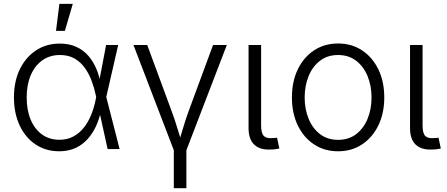

<svg xmlns="http://www.w3.org/2000/svg" viewBox="-20 -777 2331 1001"><path d="M288.6 11.7Q218.3 11.7 165 -24.2Q111.8 -60.1 82.3 -123.5Q52.7 -187 52.7 -269.5Q52.7 -352.1 83 -415Q113.3 -478 167.2 -513.9Q221.2 -549.8 291 -549.8Q341.3 -549.8 378.4 -532.5Q415.5 -515.1 441.2 -485.4Q466.8 -455.6 482.4 -418Q498 -380.4 504.9 -339.8H527.8L533.7 -272.9L603.5 0H541L479 -282.2Q471.2 -319.8 457.3 -356.7Q443.4 -393.6 421.6 -423.8Q399.9 -454.1 368.2 -472.2Q336.4 -490.2 292.5 -490.2Q240.2 -490.2 201.2 -462.9Q162.1 -435.5 140.6 -385.7Q119.1 -335.9 119.1 -269Q119.1 -202.6 140.1 -152.8Q161.1 -103 199.5 -75.7Q237.8 -48.3 289.6 -48.3Q331.1 -48.3 363 -65.7Q395 -83 418.2 -113Q441.4 -143.1 456.3 -180.7Q471.2 -218.3 479 -258.8L533.2 -542.5H596.2L533.7 -270L528.3 -204.1H507.8Q499 -160.6 481.7 -121.8Q464.4 -83 437.7 -53Q411.1 -22.9 374 -5.6Q336.9 11.7 288.6 11.7ZM272 -616.2 289.6 -756.8H359.4L318.4 -616.2Z M887.7 10.3 675.8 -542.5H747.6L873 -202.6Q890.1 -157.7 903.3 -112.8Q916.5 -67.9 930.7 -24.9H908.2Q922.4 -67.9 935.5 -112.8Q948.7 -157.7 965.3 -202.6L1090.8 -542.5H1162.6L950.2 10.3ZM886.2 204.1V-3.9H951.7V204.1Z M1394 2.4Q1335.9 5.9 1305.9 -22.5Q1275.9 -50.8 1275.9 -108.9V-542.5H1341.3V-122.6Q1341.3 -82.5 1355.2 -68.4Q1369.1 -54.2 1400.4 -57.1Q1410.2 -57.1 1414.6 -57.6Q1418.9 -58.1 1424.3 -59.6L1436.5 -2.9Q1428.2 -1 1417 0.7Q1405.8 2.4 1394 2.4Z M1742.7 11.7Q1671.4 11.7 1617.2 -24.2Q1563 -60.1 1532.5 -123.3Q1502 -186.5 1502 -268.6Q1502 -352.1 1532.5 -415.3Q1563 -478.5 1617.2 -514.4Q1671.4 -550.3 1742.7 -550.3Q1813.5 -550.3 1867.7 -514.4Q1921.9 -478.5 1952.6 -415.3Q1983.4 -352.1 1983.4 -268.6Q1983.4 -186.5 1952.6 -123.3Q1921.9 -60.1 1867.7 -24.2Q1813.5 11.7 1742.7 11.7ZM1742.7 -47.9Q1798.3 -47.9 1837.2 -77.9Q1876 -107.9 1896.5 -158Q1917 -208 1917 -268.6Q1917 -329.6 1896.5 -379.9Q1876 -430.2 1836.9 -460.2Q1797.9 -490.2 1742.7 -490.2Q1687 -490.2 1648.2 -460.2Q1609.4 -430.2 1588.9 -380.1Q1568.4 -330.1 1568.4 -268.6Q1568.4 -208 1588.9 -158Q1609.4 -107.9 1648.2 -77.9Q1687 -47.9 1742.7 -47.9Z M2235.8 2.4Q2177.7 5.9 2147.7 -22.5Q2117.7 -50.8 2117.7 -108.9V-542.5H2183.1V-122.6Q2183.1 -82.5 2197 -68.4Q2210.9 -54.2 2242.2 -57.1Q2252 -57.1 2256.3 -57.6Q2260.7 -58.1 2266.1 -59.6L2278.3 -2.9Q2270 -1 2258.8 0.7Q2247.6 2.4 2235.8 2.4Z"/></svg>

Font: Inter 16pt Light
Style: Regular
Weight: 300
Version: Version 4.001;git-66647c0bb